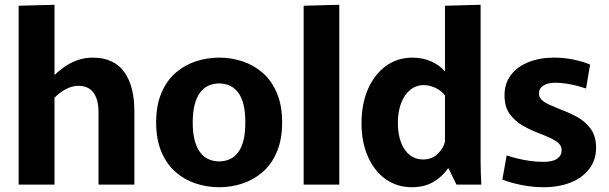

<svg xmlns="http://www.w3.org/2000/svg" viewBox="-20 -772 2545 803"><path d="M58 -748 208 -752V-459H209Q232 -481 256.5 -497Q281 -513 309 -522Q337 -531 368 -531Q413 -531 446 -515.5Q479 -500 500 -470.5Q521 -441 531.5 -400Q542 -359 542 -308V0H392V-302Q392 -330 386.5 -350.5Q381 -371 370.5 -385Q360 -399 344.5 -406Q329 -413 309 -413Q287 -413 268 -405Q249 -397 234 -386Q219 -375 208 -363V0H58Z M897 11Q846 11 799 -4.5Q752 -20 714.5 -52.5Q677 -85 655 -137Q633 -189 633 -260Q633 -331 655 -383Q677 -435 714.5 -467.5Q752 -500 799 -515.5Q846 -531 897 -531Q947 -531 994 -515.5Q1041 -500 1078.5 -467.5Q1116 -435 1138 -383Q1160 -331 1160 -260Q1160 -189 1138 -137Q1116 -85 1078.5 -52.5Q1041 -20 994 -4.5Q947 11 897 11ZM897 -97Q921 -97 941.5 -106.5Q962 -116 976.5 -135.5Q991 -155 998.5 -186Q1006 -217 1006 -260Q1006 -303 998.5 -334Q991 -365 976.5 -384.5Q962 -404 941.5 -413.5Q921 -423 897 -423Q872 -423 851.5 -413.5Q831 -404 816.5 -384.5Q802 -365 794 -334Q786 -303 786 -260Q786 -217 794 -186Q802 -155 816.5 -135.5Q831 -116 851.5 -106.5Q872 -97 897 -97Z M1250 -748 1399 -752V0H1250Z M1703 11Q1640 11 1592.5 -23Q1545 -57 1518.5 -117.5Q1492 -178 1492 -256Q1492 -338 1519 -399.5Q1546 -461 1594 -496Q1642 -531 1705 -531Q1747 -531 1782.5 -515.5Q1818 -500 1839 -475H1841V-748L1990 -752V-152Q1990 -133 1990 -103.5Q1990 -74 1991 -46Q1992 -18 1993 0H1889L1856 -68H1854Q1829 -32 1791.5 -10.5Q1754 11 1703 11ZM1749 -105Q1786 -105 1810.5 -128.5Q1835 -152 1841 -180V-373Q1824 -394 1800 -405Q1776 -416 1752 -416Q1720 -416 1695.5 -396Q1671 -376 1657.5 -340.5Q1644 -305 1644 -258Q1644 -210 1657.5 -175.5Q1671 -141 1694.5 -123Q1718 -105 1749 -105Z M2252 11Q2207 11 2160 1.5Q2113 -8 2081 -21L2099 -122Q2117 -116 2142.5 -109.5Q2168 -103 2197 -99Q2226 -95 2253 -95Q2292 -95 2310.5 -108.5Q2329 -122 2329 -144Q2329 -162 2315 -174Q2301 -186 2279 -196Q2257 -206 2231 -216Q2199 -228 2166.5 -246.5Q2134 -265 2112 -295Q2090 -325 2090 -373Q2090 -423 2116.5 -458Q2143 -493 2190 -512Q2237 -531 2297 -531Q2340 -531 2380 -522.5Q2420 -514 2448 -502L2431 -402Q2416 -407 2393.5 -413Q2371 -419 2347 -422.5Q2323 -426 2301 -426Q2271 -426 2252.5 -414Q2234 -402 2234 -381Q2234 -365 2246.5 -353.5Q2259 -342 2280 -333Q2301 -324 2325 -314Q2358 -302 2392.5 -283.5Q2427 -265 2450 -234Q2473 -203 2473 -154Q2473 -104 2445 -66.5Q2417 -29 2367.5 -9Q2318 11 2252 11Z"/></svg>

Font: Murecho Thin SemiBold
Style: Regular
Weight: 600
Version: Version 1.010